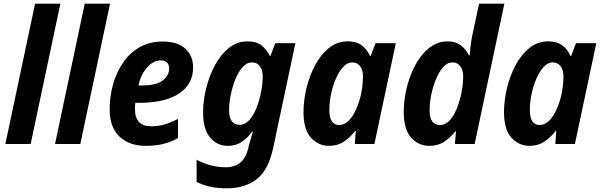

<svg xmlns="http://www.w3.org/2000/svg" viewBox="-20 -780 3258 1040"><path d="M9 0 170 -760H307L146 0Z M278 0 439 -760H576L415 0Z M769 10Q681 10 627.5 -40Q574 -90 574 -188Q574 -258 592.5 -323.5Q611 -389 647 -441.5Q683 -494 737 -524.5Q791 -555 861 -555Q941 -555 983.5 -516.5Q1026 -478 1026 -414Q1026 -325 951 -274Q876 -223 732 -223H713Q711 -207 711 -190Q711 -96 798 -96Q837 -96 869 -105Q901 -114 944 -136V-32Q904 -10 862.5 0Q821 10 769 10ZM745 -317Q827 -317 861.5 -344Q896 -371 896 -408Q896 -453 849 -453Q812 -453 778 -416Q744 -379 730 -317Z M1208 240Q1154 240 1115.5 230.5Q1077 221 1045 206V85Q1077 103 1118 114.5Q1159 126 1203 126Q1298 126 1324 27L1328 8Q1333 -8 1339 -29.5Q1345 -51 1350 -68H1347Q1321 -33 1289.5 -11.5Q1258 10 1213 10Q1157 10 1118.5 -34.5Q1080 -79 1080 -172Q1080 -234 1096.5 -301Q1113 -368 1144 -426Q1175 -484 1219.5 -520Q1264 -556 1320 -556Q1368 -556 1395.5 -535Q1423 -514 1442 -477H1445L1471 -546H1580L1460 20Q1434 142 1370 191Q1306 240 1208 240ZM1278 -104Q1308 -104 1331.5 -131Q1355 -158 1371 -199.5Q1387 -241 1395 -286Q1403 -331 1403 -366Q1403 -401 1387.5 -421.5Q1372 -442 1345 -442Q1317 -442 1294 -416.5Q1271 -391 1255 -351Q1239 -311 1230 -266.5Q1221 -222 1221 -184Q1221 -104 1278 -104Z M1762 10Q1705 10 1664.5 -34Q1624 -78 1624 -173Q1624 -236 1640 -302.5Q1656 -369 1686.5 -426.5Q1717 -484 1761.5 -520Q1806 -556 1864 -556Q1909 -556 1938.5 -535Q1968 -514 1984 -477H1988L2014 -546H2124L2008 0H1902L1907 -71H1904Q1876 -35 1842 -12.5Q1808 10 1762 10ZM1817 -103Q1846 -103 1869.5 -127Q1893 -151 1909.5 -189Q1926 -227 1935 -267Q1941 -297 1943.5 -320Q1946 -343 1946 -367Q1946 -401 1930.5 -421.5Q1915 -442 1888 -442Q1861 -442 1838.5 -417Q1816 -392 1799 -353Q1782 -314 1773 -269Q1764 -224 1764 -184Q1764 -103 1817 -103Z M2304 10Q2248 10 2207.5 -34Q2167 -78 2167 -174Q2167 -223 2177 -276Q2187 -329 2207 -379Q2227 -429 2256 -469Q2285 -509 2322 -532.5Q2359 -556 2404 -556Q2448 -556 2475.5 -535Q2503 -514 2520 -480H2524Q2525 -493 2528.5 -525Q2532 -557 2537 -583L2575 -760H2712L2551 0H2444L2450 -69H2447Q2418 -33 2385 -11.5Q2352 10 2304 10ZM2362 -103Q2389 -103 2409.5 -122Q2430 -141 2445 -171.5Q2460 -202 2470 -237.5Q2480 -273 2484.5 -306Q2489 -339 2489 -363Q2489 -400 2473.5 -421Q2458 -442 2431 -442Q2403 -442 2380.5 -416.5Q2358 -391 2341.5 -351Q2325 -311 2316 -266.5Q2307 -222 2307 -183Q2307 -103 2362 -103Z M2848 10Q2791 10 2750.5 -34Q2710 -78 2710 -173Q2710 -236 2726 -302.5Q2742 -369 2772.5 -426.5Q2803 -484 2847.5 -520Q2892 -556 2950 -556Q2995 -556 3024.5 -535Q3054 -514 3070 -477H3074L3100 -546H3210L3094 0H2988L2993 -71H2990Q2962 -35 2928 -12.5Q2894 10 2848 10ZM2903 -103Q2932 -103 2955.5 -127Q2979 -151 2995.5 -189Q3012 -227 3021 -267Q3027 -297 3029.5 -320Q3032 -343 3032 -367Q3032 -401 3016.5 -421.5Q3001 -442 2974 -442Q2947 -442 2924.5 -417Q2902 -392 2885 -353Q2868 -314 2859 -269Q2850 -224 2850 -184Q2850 -103 2903 -103Z"/></svg>

Font: Noto Sans SemiCondensed
Style: Bold Italic
Weight: 700
Width: 4
Italic angle: -12°
Designer: Monotype Design Team
Foundry: Monotype Imaging Inc.
Version: Version 2.013; ttfautohint (v1.8.4.7-5d5b)